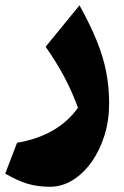

<svg xmlns="http://www.w3.org/2000/svg" viewBox="-20 -423 471 731"><path d="M395.5 -28.8Q395.5 35.6 377.7 92.8Q359.9 149.9 328.6 193.8Q297.4 237.8 256.6 262.9Q215.8 288.1 169.9 288.1Q123.5 288.1 85 276.6Q46.4 265.1 0 237.8L44.9 120.6Q200.2 94.2 276.9 -12.7Q254.4 -74.2 224.9 -129.9Q195.3 -185.5 153.8 -245.1L282.7 -402.8Q323.7 -328.6 348.6 -267.1Q373.5 -205.6 384.5 -148.2Q395.5 -90.8 395.5 -28.8Z"/></svg>

Font: Pinar-FD ExtraBold
Style: Regular
Weight: 800
Designer: Amin Abedi
Version: Version 3.000